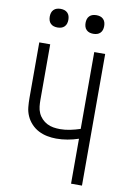

<svg xmlns="http://www.w3.org/2000/svg" viewBox="-101 -996 701 1056"><g transform="rotate(10 250.0 -468.5)"><path d="M373 0V-251Q343 -241 312 -235.5Q281 -230 249 -230Q224 -230 198.5 -235Q173 -240 150.5 -251.5Q128 -263 110 -282Q92 -301 81.5 -324.5Q71 -348 68.5 -373.5Q66 -399 66 -425V-735H127V-425Q127 -406 129 -387.5Q131 -369 138.5 -352Q146 -335 159 -321.5Q172 -308 188.5 -299.5Q205 -291 223.5 -288Q242 -285 261 -285Q289 -285 317.5 -291Q346 -297 373 -306V-735H434V0ZM350 -833Q339 -833 329 -836Q319 -839 311.5 -846.5Q304 -854 301 -864Q298 -874 298 -885Q298 -896 301 -906Q304 -916 311.5 -923.5Q319 -931 329 -934Q339 -937 350 -937Q361 -937 371 -934Q381 -931 388.5 -923.5Q396 -916 399 -906Q402 -896 402 -885Q402 -874 399 -864Q396 -854 388.5 -846.5Q381 -839 371 -836Q361 -833 350 -833ZM150 -833Q139 -833 129 -836Q119 -839 111.5 -846.5Q104 -854 101 -864Q98 -874 98 -885Q98 -896 101 -906Q104 -916 111.5 -923.5Q119 -931 129 -934Q139 -937 150 -937Q161 -937 171 -934Q181 -931 188.5 -923.5Q196 -916 199 -906Q202 -896 202 -885Q202 -874 199 -864Q196 -854 188.5 -846.5Q181 -839 171 -836Q161 -833 150 -833Z"/></g></svg>

Font: Iosevka Custom Light
Style: Regular
Weight: 300
Monospace: yes
Designer: Belleve Invis
Foundry: Belleve Invis
Version: Version 27.3.5